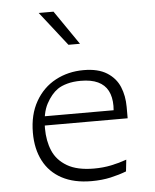

<svg xmlns="http://www.w3.org/2000/svg" viewBox="-56 -845 732 904"><g transform="rotate(-5 310.0 -393.0)"><path d="M143 -254.5Q143 -195 162.8 -148.5Q182.5 -102 230 -74Q277.5 -46 357 -46Q400 -46 438.5 -54Q477 -62 511.5 -74.5L505.5 -19.5Q472 -6.5 430.8 2.8Q389.5 12 340.5 12Q257.5 12 200.2 -18.8Q143 -49.5 113.8 -105.8Q84.5 -162 84.5 -238.5Q84.5 -324.5 119.8 -386.2Q155 -448 214.8 -480Q274.5 -512 348 -512Q416 -512 457.8 -485.8Q499.5 -459.5 517.2 -416.8Q535 -374 535 -321.5V-268H136.5V-311.5H489L469 -282.5Q471 -294 472.2 -306Q473.5 -318 473.5 -332Q473.5 -375 458.2 -404Q443 -433 411.2 -448Q379.5 -463 330 -463Q294 -463 266 -455.2Q238 -447.5 220 -435Q189.5 -413.5 166.2 -370.2Q143 -327 143 -254.5ZM287.5 -637 161 -798.5H231L342 -637Z"/></g></svg>

Font: Monaspace Argon Var ExtraLight
Style: Regular
Weight: 200
Designer: Riley Cran and the Lettermatic Team
Version: Version 1.200 (Monaspace Argon Var)